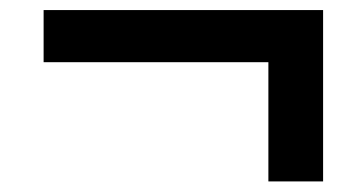

<svg xmlns="http://www.w3.org/2000/svg" viewBox="-20 -450 706 372"><path d="M500 -98.5V-329.5H64.5V-430.5H606V-98.5Z"/></svg>

Font: Encode Sans SemiBold
Style: Regular
Weight: 600
Designer: Multiple Designers
Foundry: Impallari Type
Version: Version 2.000